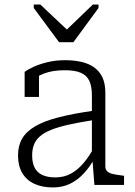

<svg xmlns="http://www.w3.org/2000/svg" viewBox="-20 -811 591 842"><path d="M239 -626H302L412 -776V-791H387L251 -660H296L157 -791H128V-776ZM394 -326V-285Q329 -275 282 -264.5Q235 -254 204 -241.5Q173 -229 154.5 -212.5Q136 -196 128.5 -175.5Q121 -155 121 -130Q121 -97 132 -75.5Q143 -54 166 -43.5Q189 -33 222 -33Q261 -33 291 -49.5Q321 -66 346.5 -96Q372 -126 393 -166L394 -116Q374 -79 347 -50Q320 -21 287 -5Q254 11 212 11Q165 11 130.5 -5Q96 -21 77.5 -52.5Q59 -84 59 -129Q59 -172 77 -203Q95 -234 134 -257Q173 -280 237 -296.5Q301 -313 394 -326ZM394 0 385 -116 383 -120V-392Q383 -433 371.5 -457Q360 -481 334 -492Q308 -503 264 -503Q211 -503 174.5 -489Q138 -475 118 -457Q116 -463 117.5 -469.5Q119 -476 123.5 -482Q128 -488 135 -492Q142 -496 151 -496V-386H88V-496Q103 -507 128.5 -518.5Q154 -530 189 -538.5Q224 -547 266 -547Q305 -547 337.5 -539.5Q370 -532 393.5 -515Q417 -498 429.5 -471Q442 -444 442 -404V-81Q442 -67 451 -59Q460 -51 477 -47.5Q494 -44 518 -41L524 -40V0Z"/></svg>

Font: Roboto Serif SemiCondensed ExtraLight
Style: Regular
Weight: 250
Width: 4
Designer: Greg Gazdowicz
Foundry: Commercial Type
Version: Version 1.007